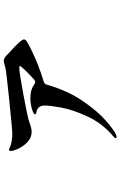

<svg xmlns="http://www.w3.org/2000/svg" viewBox="174 -776 651 1040"><g transform="rotate(-90 500.0 -256.5)"><path d="M738 -529Q806 -468 806 -453Q806 -444 793 -436Q780 -428 756 -416Q664 -371 584 -348Q570 -344 564 -337L561 -329Q528 -215 471.5 -133Q415 -51 363.5 -7Q312 37 290 46Q283 49 277 49Q271 49 271 44Q271 40 279 33Q351 -27 388.5 -108.5Q426 -190 437 -252Q448 -314 448 -338Q448 -378 416 -384Q400 -387 400 -392Q400 -401 429.5 -409.5Q459 -418 487 -418Q533 -418 559 -399Q570 -392 575 -392Q582 -392 589 -398Q622 -428 642 -449Q662 -470 662 -475Q662 -478 648 -478Q629 -478 506 -455.5Q383 -433 356 -423Q325 -411 306 -411Q275 -411 251.5 -432.5Q228 -454 215 -481.5Q202 -509 202 -524Q202 -534 209 -534Q211 -534 217 -531Q247 -516 295 -516Q318 -516 479 -532.5Q640 -549 656 -554Q680 -562 689 -562Q704 -562 717 -549Z"/></g></svg>

Font: Shippori Antique B1
Style: Regular
Weight: 400
Designer: FONTDASU
Foundry: FONTDASU / Google Inc. / but / Adobe
Version: Version 2.001